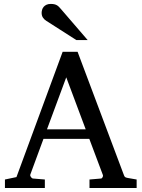

<svg xmlns="http://www.w3.org/2000/svg" viewBox="-20 -948 714 968"><path d="M314 -558.1 216.8 -295.9H412.1ZM431.2 0V-43L488.8 -47.9Q493.7 -47.9 497.1 -54.4Q500.5 -61 499 -64.9L430.2 -248H199.2L132.8 -67.9Q131.8 -64.9 132.8 -61.5Q133.8 -58.1 136.2 -54.9Q138.7 -51.8 141.6 -49.8Q144.5 -47.9 147 -47.9L206.1 -43V0H4.9V-43L63 -55.2L295.9 -687H371.1L603 -69.8Q606.4 -59.6 609.6 -56.2Q612.8 -52.7 624 -50.8L668.9 -43V0ZM364.7 -746.1 212.9 -843.3Q202.1 -850.1 196 -859.9Q189.9 -869.6 189.9 -883.3Q189.9 -891.1 192.4 -899.2Q194.8 -907.2 200.2 -913.6Q205.6 -919.9 214.4 -924.1Q223.1 -928.2 235.8 -928.2Q246.6 -928.2 253.9 -926.5Q261.2 -924.8 267.1 -921.4Q272.9 -918 277.8 -912.8Q282.7 -907.7 288.1 -901.4L421.9 -746.1Z"/></svg>

Font: BabelStone Ogham Lithic
Style: Regular
Weight: 400
Designer: Andrew West
Foundry: BabelStone
Version: Version 1.02 March 14, 2022